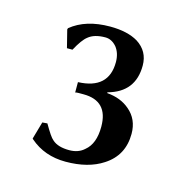

<svg xmlns="http://www.w3.org/2000/svg" viewBox="-64 -790 460 473"><g transform="rotate(15 166.0 -554.0)"><path d="M181.2 -422.9Q204.6 -441.9 204.6 -485.4Q204.6 -551.3 141.6 -551.3Q134.8 -551.3 129.4 -551.3Q124 -551.3 120.6 -550.3V-576.7Q198.2 -579.6 198.2 -648.4Q198.2 -670.9 186.5 -686Q173.8 -700.7 157.7 -700.7Q129.4 -700.7 114.3 -688Q102.1 -678.7 86.9 -650.4H72.8L61.5 -695.3L62.5 -698.7Q100.1 -729.5 162.1 -729.5Q206.5 -729.5 233.4 -713.4Q264.2 -693.8 264.2 -657.2Q264.2 -589.4 197.3 -571.3V-569.3Q232.4 -566.4 254.9 -546.9Q281.2 -524.9 281.2 -487.8Q281.2 -432.6 236.3 -403.8Q199.2 -379.4 141.6 -379.4Q87.9 -379.4 50.8 -411.6L48.8 -413.6L61.5 -458L74.2 -459Q83 -443.8 89.1 -434.8Q95.2 -425.8 100.1 -421.9Q114.3 -409.2 143.1 -409.2Q166.5 -409.2 181.2 -422.9Z"/></g></svg>

Font: Kurinto Seri
Style: Regular
Weight: 400
Designer: Kurinto was developed by Clint Goss from a range of fonts that are compatible with the SIL Open Font License Version 1.1
Foundry: Clinton F. Goss
Version: Version 2.196; July 25, 2020